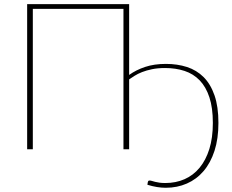

<svg xmlns="http://www.w3.org/2000/svg" viewBox="-20 -723 1124 930"><path d="M605.5 -360Q638.5 -384 682.8 -398.8Q727 -413.5 783.5 -413.5Q839 -413.5 885.5 -398.5Q932 -383.5 966 -349.8Q1000 -316 1019 -261.2Q1038 -206.5 1038 -127.5Q1038 -51 1019 7.5Q1000 66 966 105.8Q932 145.5 885.2 166Q838.5 186.5 783 186.5Q741.5 186.5 694 172Q694.5 168.5 695 165.2Q695.5 162 696 159Q697 156 698.2 153.8Q699.5 151.5 705 151.5Q709.5 151.5 716 153.5Q722.5 155.5 731.5 157.8Q740.5 160 752.5 161.8Q764.5 163.5 781 163.5Q831.5 163.5 873.8 145Q916 126.5 946.5 89.8Q977 53 994 -1.2Q1011 -55.5 1011 -127.5Q1011 -201 994.2 -251.8Q977.5 -302.5 947 -334Q916.5 -365.5 873.8 -379.5Q831 -393.5 779.5 -393.5Q744 -393.5 716.5 -387.8Q689 -382 668 -373.8Q647 -365.5 631.8 -355.8Q616.5 -346 605.5 -338.5V0H578V-680H139V0H111.5V-703H605.5Z"/></svg>

Font: Lato ExtraLight
Style: Regular
Weight: 275
Designer: Lukasz Dziedzic with Adam Twardoch and Botio Nikoltchev
Foundry: tyPoland Lukasz Dziedzic
Version: Version 2.015; 2015-08-06; http://www.latofonts.com/